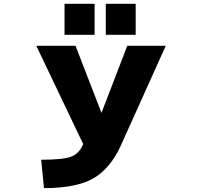

<svg xmlns="http://www.w3.org/2000/svg" viewBox="-20 -972 1040 1004"><path d="M210 11.7 195.3 -136.7Q315.4 -136.7 356 -154.3Q396.5 -171.9 415 -218.8L169.9 -732.4H375L510.7 -381.8L645.5 -732.4H846.7L612.3 -211.9Q556.6 -89.8 467.8 -39.1Q378.9 11.7 210 11.7ZM317.4 -790V-952.1H474.6V-790ZM533.2 -790V-952.1H689.5V-790Z"/></svg>

Font: Gen Shin Gothic Monospace Heavy
Style: Bold
Weight: 800
Designer: [Source Han Sans]
Ryoko NISHIZUKA  (kana & ideographs); Paul D. Hunt (Latin, Greek & Cyrillic); Wenlong ZHANG  (bopomofo
Version: Version 1.002.20150607